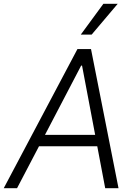

<svg xmlns="http://www.w3.org/2000/svg" viewBox="-37 -984 714 1004"><path d="M52.2 0H-17.4L367.9 -727.3H438.9L582.7 0H513.1L471.6 -219.1H166.9ZM198.2 -278.8H460.6L392 -641H387.4ZM385.3 -802.9 503.6 -964.1H578.5L442.1 -802.9Z"/></svg>

Font: Inter UI Light
Style: Italic
Weight: 300
Italic angle: 9.39999°
Designer: Rasmus Andersson
Foundry: rsms
Version: 3.2;8d6f07862